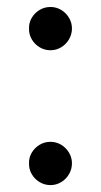

<svg xmlns="http://www.w3.org/2000/svg" viewBox="-20 -533 294 559"><path d="M64.5 -57.6Q64 -74.2 72.5 -88.6Q81.1 -103 95.5 -111.6Q109.9 -120.1 127 -120.1Q143.6 -120.1 158 -111.6Q172.4 -103 180.9 -88.6Q189.5 -74.2 189.5 -57.6Q189.5 -40.5 180.9 -25.9Q172.4 -11.2 158 -2.7Q143.6 5.9 127 5.9Q109.9 5.9 95.5 -2.7Q81.1 -11.2 72.5 -25.9Q64 -40.5 64.5 -57.6ZM64.5 -450.2Q64 -466.8 72.5 -481.2Q81.1 -495.6 95.5 -504.2Q109.9 -512.7 127 -512.7Q143.6 -512.7 158 -504.2Q172.4 -495.6 180.9 -481.2Q189.5 -466.8 189.5 -450.2Q189.5 -433.1 180.9 -418.5Q172.4 -403.8 158 -395.3Q143.6 -386.7 127 -386.7Q109.9 -386.7 95.5 -395.3Q81.1 -403.8 72.5 -418.5Q64 -433.1 64.5 -450.2Z"/></svg>

Font: Pretendard Std
Style: Regular
Weight: 400
Designer: Base glyphs from Inter by Rasmus Andersson; Hangeul glyphs from Noto Sans CJK(Source Han Sans) by Jang Soo-young and Kan
Foundry: Kil Hyung-jin
Version: Version 1.309